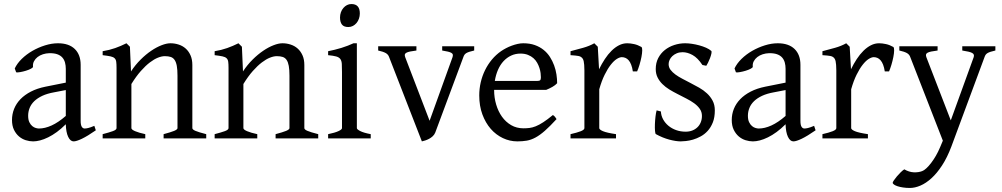

<svg xmlns="http://www.w3.org/2000/svg" viewBox="-20 -682 4935 946"><path d="M171.9 -48.8Q201.2 -48.8 234.1 -63.7Q267.1 -78.6 304.2 -110.8V-238.3L246.1 -227.1Q212.9 -221.2 188.7 -210Q164.6 -198.7 148.9 -183.6Q133.3 -168.5 126 -150.1Q118.7 -131.8 118.7 -111.8Q118.7 -92.3 124.5 -80.1Q130.4 -67.9 138.9 -60.8Q147.5 -53.7 156.5 -51.3Q165.5 -48.8 171.9 -48.8ZM452.1 -40Q410.6 -11.2 383.5 1.7Q356.4 14.6 342.8 14.6Q326.7 14.6 315.9 -7.8Q305.2 -30.3 304.2 -69.8Q282.2 -47.9 260.3 -31.7Q238.3 -15.6 217.3 -5.4Q196.3 4.9 177.5 9.8Q158.7 14.6 143.1 14.6Q125.5 14.6 106.9 8.8Q88.4 2.9 73.5 -9.8Q58.6 -22.5 48.8 -42.5Q39.1 -62.5 39.1 -90.8Q39.1 -119.6 49.6 -145.8Q60.1 -171.9 80.8 -193.4Q101.6 -214.8 132.3 -230.7Q163.1 -246.6 204.1 -254.9L304.2 -274.9V-342.8Q304.2 -359.4 300.3 -373.8Q296.4 -388.2 287.1 -398.7Q277.8 -409.2 262 -414.8Q246.1 -420.4 222.2 -419.9Q206.5 -419.4 191.4 -414.6Q176.3 -409.7 165 -400.9Q153.8 -392.1 147.5 -380.1Q141.1 -368.2 142.6 -353.5Q143.1 -349.1 132.6 -343.5Q122.1 -337.9 107.7 -333.5Q93.3 -329.1 79.3 -326.7Q65.4 -324.2 59.6 -325.7L52.7 -344.7Q64 -369.1 86.9 -391.6Q109.9 -414.1 139.4 -431.2Q168.9 -448.2 201.9 -458.5Q234.9 -468.8 265.6 -468.8Q319.3 -468.8 348.4 -440.7Q377.4 -412.6 377.4 -362.3V-86.9Q377.4 -66.4 382.8 -57.6Q388.2 -48.8 397 -48.8Q403.8 -48.8 414.6 -51.3Q425.3 -53.7 444.8 -62L452.1 -40Z M786.1 0V-21Q821.3 -30.3 837.9 -37.1Q854.5 -43.9 854.5 -50.8V-309.1Q854.5 -338.9 851.1 -357.4Q847.7 -376 840.3 -386.7Q833 -397.5 821 -401.4Q809.1 -405.3 792 -405.3Q776.9 -405.3 758.3 -397.9Q739.7 -390.6 718.5 -374.5Q697.3 -358.4 674.1 -332.3Q650.9 -306.2 627.4 -268.1V-50.8Q627.4 -43.5 645.8 -35.6Q664.1 -27.8 695.8 -21V0H485.8V-21Q518.1 -29.3 536.1 -35.9Q554.2 -42.5 554.2 -50.8V-347.2Q554.2 -366.2 552.7 -377.4Q551.3 -388.7 544.7 -395Q538.1 -401.4 524.4 -404.3Q510.7 -407.2 485.8 -410.2V-429.7Q519 -435.1 547.4 -445.1Q575.7 -455.1 603 -468.8L620.1 -451.7L625.5 -330.1Q647 -362.8 672.9 -388.4Q698.7 -414.1 725.1 -431.9Q751.5 -449.7 776.1 -459.2Q800.8 -468.8 819.8 -468.8Q840.8 -468.8 860.4 -462.4Q879.9 -456.1 894.8 -442.9Q909.7 -429.7 918.7 -409.4Q927.7 -389.2 927.7 -361.8V-50.8Q927.7 -43.9 942.6 -37.4Q957.5 -30.8 996.1 -21V0Z M1337.9 0V-21Q1373 -30.3 1389.6 -37.1Q1406.2 -43.9 1406.2 -50.8V-309.1Q1406.2 -338.9 1402.8 -357.4Q1399.4 -376 1392.1 -386.7Q1384.8 -397.5 1372.8 -401.4Q1360.8 -405.3 1343.8 -405.3Q1328.6 -405.3 1310.1 -397.9Q1291.5 -390.6 1270.3 -374.5Q1249 -358.4 1225.8 -332.3Q1202.6 -306.2 1179.2 -268.1V-50.8Q1179.2 -43.5 1197.5 -35.6Q1215.8 -27.8 1247.6 -21V0H1037.6V-21Q1069.8 -29.3 1087.9 -35.9Q1106 -42.5 1106 -50.8V-347.2Q1106 -366.2 1104.5 -377.4Q1103 -388.7 1096.4 -395Q1089.8 -401.4 1076.2 -404.3Q1062.5 -407.2 1037.6 -410.2V-429.7Q1070.8 -435.1 1099.1 -445.1Q1127.4 -455.1 1154.8 -468.8L1171.9 -451.7L1177.2 -330.1Q1198.7 -362.8 1224.6 -388.4Q1250.5 -414.1 1276.9 -431.9Q1303.2 -449.7 1327.9 -459.2Q1352.5 -468.8 1371.6 -468.8Q1392.6 -468.8 1412.1 -462.4Q1431.6 -456.1 1446.5 -442.9Q1461.4 -429.7 1470.5 -409.4Q1479.5 -389.2 1479.5 -361.8V-50.8Q1479.5 -43.9 1494.4 -37.4Q1509.3 -30.8 1547.9 -21V0Z M1752.9 -615.7Q1752.9 -602.1 1748.5 -589.8Q1744.1 -577.6 1736.6 -568.6Q1729 -559.6 1718.8 -554.2Q1708.5 -548.8 1696.3 -548.8Q1674.3 -548.8 1664.8 -561Q1655.3 -573.2 1655.3 -595.7Q1655.3 -609.4 1659.7 -621.6Q1664.1 -633.8 1671.9 -642.8Q1679.7 -651.9 1689.7 -657Q1699.7 -662.1 1711.4 -662.1Q1752.9 -662.1 1752.9 -615.7ZM1596.7 0V-21Q1629.9 -27.8 1647.5 -35.9Q1665 -43.9 1665 -50.8V-327.1Q1665 -352.1 1664.1 -367.4Q1663.1 -382.8 1656.7 -391.4Q1650.4 -399.9 1636.5 -403.8Q1622.6 -407.7 1596.7 -410.2V-429.7Q1611.8 -432.6 1628.7 -436.8Q1645.5 -440.9 1662.1 -446Q1678.7 -451.2 1693.8 -457Q1709 -462.9 1721.7 -468.8H1738.3V-50.8Q1738.3 -44.9 1754.6 -36.4Q1771 -27.8 1806.6 -21V0Z M2316.4 -433.1Q2301.8 -429.7 2292.5 -426.8Q2283.2 -423.8 2277.3 -420.2Q2271.5 -416.5 2268.3 -411.9Q2265.1 -407.2 2262.7 -399.9L2124.5 -28.8Q2120.1 -18.1 2111.8 -10.5Q2103.5 -2.9 2093.8 2.2Q2084 7.3 2074.5 10.3Q2064.9 13.2 2058.6 14.6L1897.5 -399.9Q1893.1 -413.6 1880.4 -420.7Q1867.7 -427.7 1843.3 -433.1V-454.1H2031.7V-433.1Q2012.7 -430.7 2000.7 -428.2Q1988.8 -425.8 1982.2 -422.1Q1975.6 -418.5 1974.6 -413.1Q1973.6 -407.7 1976.6 -399.9L2096.7 -86.9L2209.5 -399.9Q2211.9 -407.2 2211.2 -412.4Q2210.4 -417.5 2204.6 -421.1Q2198.7 -424.8 2187.7 -427.5Q2176.8 -430.2 2158.7 -433.1V-454.1H2316.4V-433.1Z M2544.4 -418Q2519.5 -418 2498.5 -408.2Q2477.5 -398.4 2461.2 -380.9Q2444.8 -363.3 2433.8 -338.4Q2422.9 -313.5 2418 -283.2H2626.5Q2637.7 -283.2 2641.4 -286.9Q2645 -290.5 2645 -300.8Q2645 -309.6 2643.6 -321.8Q2642.1 -334 2637.9 -346.9Q2633.8 -359.9 2626.7 -372.6Q2619.6 -385.3 2608.4 -395.3Q2597.2 -405.3 2581.3 -411.6Q2565.4 -418 2544.4 -418ZM2725.1 -272Q2716.3 -262.2 2701.7 -253.9Q2687 -245.6 2671.4 -239.3H2414.6V-237.8Q2414.6 -201.2 2424.6 -167.2Q2434.6 -133.3 2453.1 -107.2Q2471.7 -81.1 2498.5 -65.4Q2525.4 -49.8 2559.1 -49.8Q2574.2 -49.8 2588.6 -51.5Q2603 -53.2 2619.6 -59.8Q2636.2 -66.4 2656.5 -79.6Q2676.8 -92.8 2704.1 -115.2Q2710.4 -111.8 2715.1 -105.5Q2719.7 -99.1 2722.2 -95.2Q2689.5 -59.6 2664.8 -37.8Q2640.1 -16.1 2618.4 -4.4Q2596.7 7.3 2575.4 11Q2554.2 14.6 2529.3 14.6Q2491.7 14.6 2457.8 -1.5Q2423.8 -17.6 2397.9 -47.1Q2372.1 -76.7 2356.7 -118.4Q2341.3 -160.2 2341.3 -211.9Q2341.3 -244.6 2348.6 -276.4Q2356 -308.1 2369.9 -336.4Q2383.8 -364.7 2403.8 -388.7Q2423.8 -412.6 2449.2 -430.2Q2460 -437.5 2473.4 -444.6Q2486.8 -451.7 2501.5 -457Q2516.1 -462.4 2530.5 -465.6Q2544.9 -468.8 2558.1 -468.8Q2590.3 -468.8 2615 -460Q2639.6 -451.2 2658.2 -436.3Q2676.8 -421.4 2689.5 -401.6Q2702.1 -381.8 2710.2 -359.9Q2718.3 -337.9 2721.7 -315.2Q2725.1 -292.5 2725.1 -272Z M3140.1 -450.7Q3144.5 -447.8 3144.3 -433.6Q3144 -419.4 3140.4 -400.9Q3136.7 -382.3 3130.9 -362.8Q3125 -343.3 3119.1 -330.1H3098.1Q3095.2 -349.6 3089.8 -363.3Q3084.5 -377 3077.4 -385Q3070.3 -393.1 3061.8 -396.7Q3053.2 -400.4 3043.9 -400.4Q3033.2 -400.4 3018.8 -391.4Q3004.4 -382.3 2989.3 -363Q2974.1 -343.8 2959.2 -313.7Q2944.3 -283.7 2932.6 -242.2V-50.8Q2932.6 -43.5 2950.9 -35.6Q2969.2 -27.8 3015.1 -21V0H2791V-21Q2823.2 -28.3 2841.3 -35.4Q2859.4 -42.5 2859.4 -50.8V-335Q2859.4 -351.1 2858.4 -362.1Q2857.4 -373 2856 -379.9Q2854.5 -386.7 2852.3 -390.6Q2850.1 -394.5 2848.1 -397Q2844.7 -400.4 2840.6 -402.6Q2836.4 -404.8 2829.8 -406.2Q2823.2 -407.7 2814 -408.4Q2804.7 -409.2 2791 -410.2V-429.7Q2822.8 -438 2853.3 -446.5Q2883.8 -455.1 2908.2 -468.8L2925.3 -451.7L2931.6 -340.8Q2944.8 -367.7 2960.2 -391.1Q2975.6 -414.6 2993.2 -431.9Q3010.7 -449.2 3030 -459Q3049.3 -468.8 3070.3 -468.8Q3085.9 -468.8 3104 -464.8Q3122.1 -460.9 3140.1 -450.7Z M3502 -138.2Q3502 -103.5 3492.2 -78.9Q3482.4 -54.2 3466.8 -37.1Q3451.2 -20 3432.1 -9.8Q3413.1 0.5 3394.5 5.9Q3376 11.2 3359.6 12.9Q3343.3 14.6 3334 14.6Q3310.5 14.6 3277.6 5.9Q3244.6 -2.9 3211.9 -21Q3208.5 -22.5 3207.3 -36.9Q3206.1 -51.3 3206.8 -70.1Q3207.5 -88.9 3209.7 -107.9Q3211.9 -127 3215.3 -138.2L3236.3 -132.8Q3237.3 -112.3 3247.1 -94.2Q3256.8 -76.2 3273.2 -62.5Q3289.6 -48.8 3311.3 -41Q3333 -33.2 3358.4 -33.2Q3376 -33.2 3390.6 -38.8Q3405.3 -44.4 3416 -54.7Q3426.8 -64.9 3432.6 -79.3Q3438.5 -93.8 3438.5 -110.8Q3438.5 -130.4 3428 -145.5Q3417.5 -160.6 3400.4 -173.1Q3383.3 -185.5 3361.6 -196.5Q3339.8 -207.5 3317.4 -219.2Q3296.9 -229.5 3277.8 -241.2Q3258.8 -252.9 3243.9 -267.6Q3229 -282.2 3220 -300.3Q3210.9 -318.4 3210.9 -341.8Q3210.9 -372.1 3223.1 -395.8Q3235.4 -419.4 3255.6 -435.5Q3275.9 -451.7 3302 -460.2Q3328.1 -468.8 3356 -468.8Q3371.1 -468.8 3389.4 -466.1Q3407.7 -463.4 3425.5 -458.5Q3443.4 -453.6 3459 -446.8Q3474.6 -439.9 3484.4 -431.2Q3487.3 -428.2 3485.1 -418Q3482.9 -407.7 3478.3 -395.5Q3473.6 -383.3 3468.3 -372.6Q3462.9 -361.8 3460 -357.9L3440.9 -361.8Q3417.5 -397 3392.3 -410.9Q3367.2 -424.8 3343.3 -424.8Q3327.1 -424.8 3314.5 -419.4Q3301.8 -414.1 3292.7 -405.5Q3283.7 -397 3279.1 -386.7Q3274.4 -376.5 3274.4 -366.2Q3274.4 -350.6 3283.7 -338.1Q3293 -325.7 3308.1 -314.7Q3323.2 -303.7 3342.5 -293.7Q3361.8 -283.7 3382.3 -272.9Q3403.3 -262.2 3424.8 -250Q3446.3 -237.8 3463.4 -221.9Q3480.5 -206.1 3491.2 -185.8Q3502 -165.5 3502 -138.2Z M3718.3 -48.8Q3747.6 -48.8 3780.5 -63.7Q3813.5 -78.6 3850.6 -110.8V-238.3L3792.5 -227.1Q3759.3 -221.2 3735.1 -210Q3710.9 -198.7 3695.3 -183.6Q3679.7 -168.5 3672.4 -150.1Q3665 -131.8 3665 -111.8Q3665 -92.3 3670.9 -80.1Q3676.8 -67.9 3685.3 -60.8Q3693.8 -53.7 3702.9 -51.3Q3711.9 -48.8 3718.3 -48.8ZM3998.5 -40Q3957 -11.2 3929.9 1.7Q3902.8 14.6 3889.2 14.6Q3873 14.6 3862.3 -7.8Q3851.6 -30.3 3850.6 -69.8Q3828.6 -47.9 3806.6 -31.7Q3784.7 -15.6 3763.7 -5.4Q3742.7 4.9 3723.9 9.8Q3705.1 14.6 3689.5 14.6Q3671.9 14.6 3653.3 8.8Q3634.8 2.9 3619.9 -9.8Q3605 -22.5 3595.2 -42.5Q3585.4 -62.5 3585.4 -90.8Q3585.4 -119.6 3595.9 -145.8Q3606.4 -171.9 3627.2 -193.4Q3647.9 -214.8 3678.7 -230.7Q3709.5 -246.6 3750.5 -254.9L3850.6 -274.9V-342.8Q3850.6 -359.4 3846.7 -373.8Q3842.8 -388.2 3833.5 -398.7Q3824.2 -409.2 3808.3 -414.8Q3792.5 -420.4 3768.6 -419.9Q3752.9 -419.4 3737.8 -414.6Q3722.7 -409.7 3711.4 -400.9Q3700.2 -392.1 3693.8 -380.1Q3687.5 -368.2 3689 -353.5Q3689.5 -349.1 3679 -343.5Q3668.5 -337.9 3654.1 -333.5Q3639.6 -329.1 3625.7 -326.7Q3611.8 -324.2 3606 -325.7L3599.1 -344.7Q3610.4 -369.1 3633.3 -391.6Q3656.2 -414.1 3685.8 -431.2Q3715.3 -448.2 3748.3 -458.5Q3781.2 -468.8 3812 -468.8Q3865.7 -468.8 3894.8 -440.7Q3923.8 -412.6 3923.8 -362.3V-86.9Q3923.8 -66.4 3929.2 -57.6Q3934.6 -48.8 3943.4 -48.8Q3950.2 -48.8 3960.9 -51.3Q3971.7 -53.7 3991.2 -62L3998.5 -40Z M4381.3 -450.7Q4385.7 -447.8 4385.5 -433.6Q4385.3 -419.4 4381.6 -400.9Q4377.9 -382.3 4372.1 -362.8Q4366.2 -343.3 4360.4 -330.1H4339.4Q4336.4 -349.6 4331.1 -363.3Q4325.7 -377 4318.6 -385Q4311.5 -393.1 4303 -396.7Q4294.4 -400.4 4285.2 -400.4Q4274.4 -400.4 4260 -391.4Q4245.6 -382.3 4230.5 -363Q4215.3 -343.8 4200.4 -313.7Q4185.5 -283.7 4173.8 -242.2V-50.8Q4173.8 -43.5 4192.1 -35.6Q4210.4 -27.8 4256.3 -21V0H4032.2V-21Q4064.5 -28.3 4082.5 -35.4Q4100.6 -42.5 4100.6 -50.8V-335Q4100.6 -351.1 4099.6 -362.1Q4098.6 -373 4097.2 -379.9Q4095.7 -386.7 4093.5 -390.6Q4091.3 -394.5 4089.4 -397Q4085.9 -400.4 4081.8 -402.6Q4077.6 -404.8 4071 -406.2Q4064.5 -407.7 4055.2 -408.4Q4045.9 -409.2 4032.2 -410.2V-429.7Q4064 -438 4094.5 -446.5Q4125 -455.1 4149.4 -468.8L4166.5 -451.7L4172.9 -340.8Q4186 -367.7 4201.4 -391.1Q4216.8 -414.6 4234.4 -431.9Q4252 -449.2 4271.2 -459Q4290.5 -468.8 4311.5 -468.8Q4327.1 -468.8 4345.2 -464.8Q4363.3 -460.9 4381.3 -450.7Z M4884.3 -433.1Q4869.6 -429.7 4860.4 -426.8Q4851.1 -423.8 4845.2 -420.2Q4839.4 -416.5 4836.2 -411.9Q4833 -407.2 4830.6 -399.9L4667.5 40Q4647 94.2 4621.8 132.8Q4596.7 171.4 4569.6 196Q4542.5 220.7 4515.1 232.4Q4487.8 244.1 4463.4 244.1Q4444.8 244.1 4429.2 241.7Q4413.6 239.3 4402.3 235.6Q4391.1 231.9 4384.8 227.3Q4378.4 222.7 4378.4 218.3Q4378.4 215.3 4384.3 206.5Q4390.1 197.8 4398.9 187.3Q4407.7 176.8 4417.7 167Q4427.7 157.2 4435.5 152.3Q4459 166 4482.2 167Q4505.4 168 4523.4 161.1Q4532.2 158.2 4543.9 147.5Q4555.7 136.7 4567.6 121.1Q4579.6 105.5 4591.1 85.7Q4602.5 65.9 4611.3 44.9L4625.5 11.2L4465.3 -399.9Q4460.9 -413.6 4448.2 -420.7Q4435.5 -427.7 4411.1 -433.1V-454.1H4599.6V-433.1Q4580.6 -430.7 4568.6 -428.2Q4556.6 -425.8 4550 -422.1Q4543.5 -418.5 4542.5 -413.1Q4541.5 -407.7 4544.4 -399.9L4664.6 -88.9L4777.3 -399.9Q4779.8 -407.2 4778.1 -412.4Q4776.4 -417.5 4769.8 -421.1Q4763.2 -424.8 4751.2 -427.5Q4739.3 -430.2 4721.2 -433.1V-454.1H4884.3Z"/></svg>

Font: Gentium
Style: Regular
Weight: 400
Designer: J. Victor Gaultney
Version: Version 1.03; 2011; OFL 1.1 release